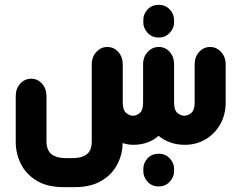

<svg xmlns="http://www.w3.org/2000/svg" viewBox="-20 -598 996 793"><path d="M636 -443Q606 -443 588.5 -463.5Q571 -484 572 -507V-513Q571 -538 588.5 -558Q606 -578 636 -578Q664 -578 682 -558Q700 -538 699 -513V-507Q700 -484 682 -463.5Q664 -443 636 -443ZM635 -37Q615 -19 588.5 -9.5Q562 0 532 0H529Q517 0 506.5 -2Q496 -4 486 -7V5Q483 49 460.5 88Q438 127 395 151Q352 175 288 175H244Q175 175 131 148Q87 121 66 78.5Q45 36 45 -12V-201Q45 -232 63.5 -252.5Q82 -273 109 -273Q135 -273 153.5 -252.5Q172 -232 172 -201V-12Q172 0 175.5 12Q179 24 187 33.5Q195 43 211.5 49Q228 55 253 55H278Q304 55 320 49Q336 43 344.5 33.5Q353 24 356 12Q359 0 359 -12V-332Q359 -363 378 -383.5Q397 -404 423 -404Q450 -404 468.5 -383.5Q487 -363 487 -332V-175Q487 -143 501 -131.5Q515 -120 529 -120Q544 -120 557.5 -131.5Q571 -143 571 -175V-332Q571 -363 590 -383.5Q609 -404 636 -404Q663 -404 681 -383.5Q699 -363 699 -332V-175Q699 -143 713 -131.5Q727 -120 741 -120Q756 -120 770 -131.5Q784 -143 784 -175V-332Q784 -363 802.5 -383.5Q821 -404 848 -404Q874 -404 893 -383.5Q912 -363 912 -332V-175Q912 -123 889 -83.5Q866 -44 828 -22Q790 0 745 0H741Q711 0 684 -9.5Q657 -19 635 -37ZM636 172Q606 172 588.5 151.5Q571 131 572 107V102Q571 77 588.5 57Q606 37 636 37Q664 37 682 57Q700 77 699 102V107Q700 131 682 151.5Q664 172 636 172Z"/></svg>

Font: Beiruti ExtraBold
Style: Regular
Weight: 800
Designer: Arlette Boutros
Foundry: Boutros
Version: Version 1.41